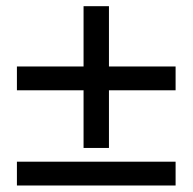

<svg xmlns="http://www.w3.org/2000/svg" viewBox="-20 -622 607 605"><path d="M323.3 -155.8V-337.5H533.3V-412.5H323.3V-602.5H243.3V-412.5H33.3V-337.5H243.3V-155.8ZM533.3 -37.5V-112.5H33.3V-37.5Z"/></svg>

Font: Familjen Grotesk
Style: Regular
Weight: 400
Designer: Anders Wikstroem, Jonas Baeckman, Matilda Gysing, Kristian Moeller
Foundry: Familjen STHLM AB
Version: Version 2.000